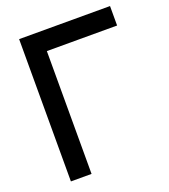

<svg xmlns="http://www.w3.org/2000/svg" viewBox="-132 -816 805 913"><g transform="rotate(-20 270.0 -360.0)"><path d="M174.5 0H70V-720H530V-621.5H174.5Z"/></g></svg>

Font: Hauora SemiBold
Style: Regular
Weight: 600
Designer: Wayne Shih
Foundry: WCYS
Version: Version 1.001